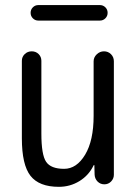

<svg xmlns="http://www.w3.org/2000/svg" viewBox="-20 -720 540 750"><path d="M129.9 -700.2H370.1Q382.8 -700.2 391.6 -691.4Q400.4 -682.6 400.4 -669.9Q400.4 -657.2 391.6 -648.4Q382.8 -639.6 370.1 -639.6H129.9Q117.2 -639.6 108.4 -648.4Q99.6 -657.2 99.6 -669.9Q99.6 -682.6 108.4 -691.4Q117.2 -700.2 129.9 -700.2ZM210 9.8Q132.8 9.8 99.1 -33.2Q65.4 -76.2 65.4 -179.7V-482.4Q65.4 -498 76.7 -508.8Q87.9 -519.5 104 -519.5Q120.1 -519.5 130.9 -508.8Q141.6 -498 141.6 -482.4V-198.2Q141.6 -115.2 160.2 -87.9Q178.7 -60.5 230.5 -60.5Q279.3 -60.5 312.5 -115.7Q345.7 -170.9 345.7 -267.6V-480.5Q345.7 -496.1 357.9 -507.8Q370.1 -519.5 386.2 -519.5Q402.3 -519.5 413.6 -508.3Q424.8 -497.1 424.8 -480.5V-37.1Q424.8 -22.5 414.1 -11.2Q403.3 0 387.7 0Q372.1 0 361.3 -10.7Q350.6 -21.5 349.6 -37.1L348.6 -74.2Q348.6 -75.2 347.7 -75.2Q345.7 -75.2 345.7 -74.2Q327.1 -35.2 290.5 -12.7Q253.9 9.8 210 9.8Z"/></svg>

Font: Rounded-X Mgen+ 2m regular
Style: Regular
Weight: 400
Designer: [Source Han Sans]
Ryoko NISHIZUKA  (kana & ideographs); Paul D. Hunt (Latin, Greek & Cyrillic); Wenlong ZHANG  (bopomofo
Version: Version 1.059.20150602